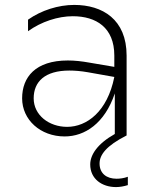

<svg xmlns="http://www.w3.org/2000/svg" viewBox="-20 -551 634 781"><path d="M243 4C325 4 406 -49 447 -171V-6C376 34 347 79 347 118C347 177 395 210 452 210C467 210 484 207 500 202V168C484 174 468 176 454 176C414 176 385 155 385 114C385 79 412 42 495 0V-325C495 -472 397 -531 282 -531C217 -531 148 -509 94 -471V-424C148 -463 216 -485 276 -485C371 -485 445 -439 445 -325V-279L345 -296C312 -302 283 -305 256 -305C124 -305 70 -237 70 -151C70 -64 144 4 243 4ZM117 -151C117 -219 163 -264 262 -264C284 -264 310 -262 338 -257L445 -238C417 -97 333 -35 253 -35C179 -35 117 -83 117 -151Z"/></svg>

Font: Chess Sans Light
Style: Regular
Weight: 300
Designer: Wolf Bōese
Foundry: Wolf Bōese
Version: Version 7.223;Glyphs 3.3 (3306)